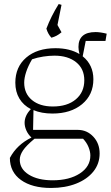

<svg xmlns="http://www.w3.org/2000/svg" viewBox="-20 -726 549 952"><path d="M240 -163Q186 -163 146 -180L144 -82H366Q411 -82 442.5 -48.5Q474 -15 474 35Q474 86 443 124.5Q412 163 357.5 184.5Q303 206 233 206Q139 206 84 166.5Q29 127 29 57Q64 -9 136 -44Q119 -60 110.5 -79.5Q102 -99 102 -117Q102 -153 133 -185Q96 -204 76 -237.5Q56 -271 56 -316Q56 -394 110 -440.5Q164 -487 255 -487Q326 -487 374 -458Q369 -478 369 -493Q369 -567 454 -567Q477 -567 509 -559L503 -523H405L390 -447Q443 -404 443 -333Q443 -256 387 -209.5Q331 -163 240 -163ZM242 -198Q314 -198 356 -233.5Q398 -269 398 -328Q398 -385 357.5 -417.5Q317 -450 250 -450Q224 -450 194.5 -445.5Q165 -441 139 -432Q119 -398 109.5 -368.5Q100 -339 100 -316Q100 -262 138.5 -230Q177 -198 242 -198ZM78 66Q78 112 123 140Q168 168 241 168Q324 168 376 134Q428 100 428 45Q428 26 419 3.5Q410 -19 392 -38H151Q110 -4 94 20Q78 44 78 66ZM285 -702 265 -602 285 -566Q272 -555 260.5 -549Q249 -543 235 -539Q218 -557 210 -584Q233 -645 271 -706Z"/></svg>

Font: Piazzolla ExtraLight
Style: Regular
Weight: 200
Designer: Juan Pablo del Peral
Foundry: Huerta Tipografica
Version: Version 1.330